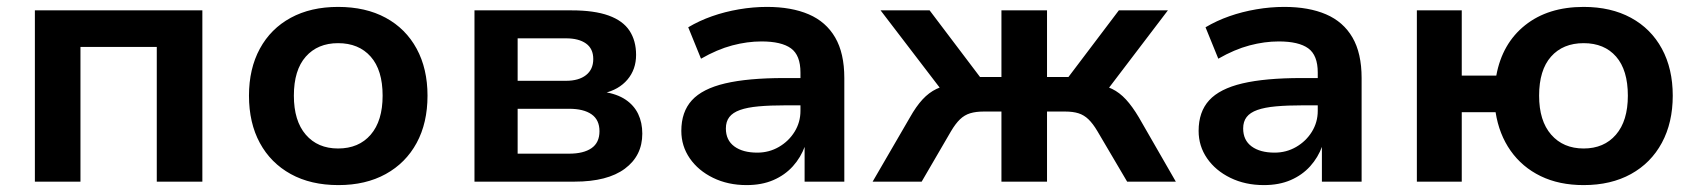

<svg xmlns="http://www.w3.org/2000/svg" viewBox="-20 -526 4919 556"><path d="M81 0V-496H566V0H434V-390H213V0Z M960 10Q880 10 822 -22Q764 -54 732.5 -112Q701 -170 701 -249Q701 -327 732.5 -385Q764 -443 822 -474.5Q880 -506 959 -506Q1039 -506 1097 -474.5Q1155 -443 1186.5 -385Q1218 -327 1218 -249Q1218 -170 1186.5 -112Q1155 -54 1097 -22Q1039 10 960 10ZM959 -96Q1019 -96 1053.5 -136Q1088 -176 1088 -249Q1088 -323 1053.5 -362Q1019 -401 959 -401Q900 -401 865.5 -362Q831 -323 831 -249Q831 -176 865.5 -136Q900 -96 959 -96Z M1354 0V-496H1635Q1701 -496 1742.5 -481Q1784 -466 1803 -437Q1822 -408 1822 -367Q1822 -325 1797 -295.5Q1772 -266 1728 -256V-260Q1767 -254 1791.5 -237.5Q1816 -221 1828 -196Q1840 -171 1840 -139Q1840 -75 1789.5 -37.5Q1739 0 1644 0ZM1479 -81H1628Q1670 -81 1693 -97Q1716 -113 1716 -146Q1716 -179 1693 -195Q1670 -211 1628 -211H1479ZM1479 -292H1619Q1656 -292 1677 -308.5Q1698 -325 1698 -355Q1698 -385 1677 -400Q1656 -415 1619 -415H1479Z M2142 10Q2088 10 2045 -11Q2002 -32 1977.5 -67.5Q1953 -103 1953 -147Q1953 -202 1983.5 -235.5Q2014 -269 2080 -284.5Q2146 -300 2251 -300H2315V-221H2256Q2210 -221 2177 -218Q2144 -215 2123 -207.5Q2102 -200 2092 -187Q2082 -174 2082 -154Q2082 -120 2106.5 -102Q2131 -84 2173 -84Q2207 -84 2235.5 -100.5Q2264 -117 2281 -144.5Q2298 -172 2298 -205V-316Q2298 -366 2270.5 -386Q2243 -406 2185 -406Q2144 -406 2100.5 -394.5Q2057 -383 2010 -356L1973 -447Q2005 -466 2042 -479Q2079 -492 2120 -499Q2161 -506 2201 -506Q2272 -506 2322 -484.5Q2372 -463 2398.5 -417.5Q2425 -372 2425 -300V0H2310V-103H2311Q2299 -70 2276 -44.5Q2253 -19 2219.5 -4.5Q2186 10 2142 10Z M2507 0 2615 -186Q2633 -218 2651.5 -238Q2670 -258 2692 -268.5Q2714 -279 2742 -282L2722 -245L2530 -496H2672L2818 -303H2880V-496H3012V-303H3074L3220 -496H3362L3171 -245L3150 -282Q3179 -279 3200.5 -268.5Q3222 -258 3240.5 -238Q3259 -218 3278 -186L3385 0H3244L3158 -146Q3145 -168 3132 -180.5Q3119 -193 3103 -198Q3087 -203 3064 -203H3012V0H2880V-203H2829Q2806 -203 2789.5 -198Q2773 -193 2760 -180.5Q2747 -168 2734 -146L2649 0Z M3640 10Q3586 10 3543 -11Q3500 -32 3475.5 -67.5Q3451 -103 3451 -147Q3451 -202 3481.5 -235.5Q3512 -269 3578 -284.5Q3644 -300 3749 -300H3813V-221H3754Q3708 -221 3675 -218Q3642 -215 3621 -207.5Q3600 -200 3590 -187Q3580 -174 3580 -154Q3580 -120 3604.5 -102Q3629 -84 3671 -84Q3705 -84 3733.5 -100.5Q3762 -117 3779 -144.5Q3796 -172 3796 -205V-316Q3796 -366 3768.5 -386Q3741 -406 3683 -406Q3642 -406 3598.5 -394.5Q3555 -383 3508 -356L3471 -447Q3503 -466 3540 -479Q3577 -492 3618 -499Q3659 -506 3699 -506Q3770 -506 3820 -484.5Q3870 -463 3896.5 -417.5Q3923 -372 3923 -300V0H3808V-103H3809Q3797 -70 3774 -44.5Q3751 -19 3717.5 -4.5Q3684 10 3640 10Z M4566 10Q4495 10 4441.5 -16Q4388 -42 4354.5 -89.5Q4321 -137 4311 -201H4213V0H4083V-496H4213V-307H4313Q4330 -400 4396.5 -453Q4463 -506 4566 -506Q4645 -506 4703 -474.5Q4761 -443 4792.5 -385Q4824 -327 4824 -249Q4824 -171 4792.5 -112.5Q4761 -54 4703 -22Q4645 10 4566 10ZM4566 -96Q4625 -96 4659.5 -136Q4694 -176 4694 -249Q4694 -323 4660 -362Q4626 -401 4566 -401Q4506 -401 4471.5 -362Q4437 -323 4437 -249Q4437 -176 4472 -136Q4507 -96 4566 -96Z"/></svg>

Font: Nunito Sans 9pt
Style: Bold
Weight: 700
Version: Version 3.101;gftools[0.9.27]